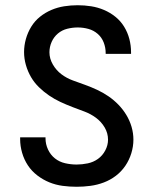

<svg xmlns="http://www.w3.org/2000/svg" viewBox="-20 -702 590 734"><path d="M273 12Q246 12 219.5 8.5Q193 5 168.5 -5Q144 -15 122.5 -31.5Q101 -48 86.5 -70Q72 -92 64.5 -118Q57 -144 57 -170V-177H154V-173Q154 -151 163.5 -130.5Q173 -110 190 -96.5Q207 -83 229 -78Q251 -73 273 -73Q294 -73 315.5 -77.5Q337 -82 354.5 -94.5Q372 -107 382.5 -127Q393 -147 393 -168Q393 -193 380 -215Q367 -237 346.5 -252Q326 -267 303 -275.5Q280 -284 256.5 -293Q233 -302 210.5 -312.5Q188 -323 167.5 -337Q147 -351 129 -368.5Q111 -386 98.5 -407.5Q86 -429 79 -453.5Q72 -478 72 -503Q72 -528 79 -553Q86 -578 99.5 -600Q113 -622 133 -638Q153 -654 176.5 -664Q200 -674 225.5 -678Q251 -682 277 -682Q303 -682 328.5 -678Q354 -674 377.5 -664Q401 -654 421 -638Q441 -622 454.5 -600Q468 -578 474.5 -553Q481 -528 481 -502V-496H384V-499Q384 -520 376.5 -539.5Q369 -559 353.5 -572.5Q338 -586 318 -591.5Q298 -597 277 -597Q257 -597 237 -592Q217 -587 201.5 -574Q186 -561 177.5 -542Q169 -523 169 -502Q169 -478 182 -455.5Q195 -433 215 -418Q235 -403 258.5 -394.5Q282 -386 305.5 -377.5Q329 -369 351.5 -358.5Q374 -348 394.5 -334Q415 -320 432.5 -302Q450 -284 463 -262.5Q476 -241 483 -217Q490 -193 490 -168Q490 -142 482 -116Q474 -90 459 -68Q444 -46 423 -30Q402 -14 377 -4.5Q352 5 325.5 8.5Q299 12 273 12Z"/></svg>

Font: Lode Dark Term
Style: Bold
Weight: 700
Monospace: yes
Designer: Belleve Invis
Foundry: Belleve Invis
Version: Version 29.2.0